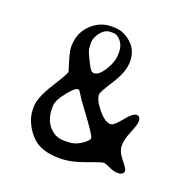

<svg xmlns="http://www.w3.org/2000/svg" viewBox="-118 -761 876 883"><g transform="rotate(20 320.0 -320.0)"><path d="M218.3 -530.8Q218.3 -530.8 219.2 -516.6Q219.2 -500.5 254.4 -436Q265.1 -416 276.9 -416H278.8Q302.2 -416 328.1 -457.5Q354 -499 354 -538.1V-550.3Q354 -577.1 337.2 -598.9Q320.3 -620.6 296.4 -620.6H286.1Q258.8 -620.6 238.3 -594.2Q217.8 -567.9 217.8 -542.5V-533.7ZM252 -77.6H271Q309.1 -77.6 338.9 -98.4Q368.7 -119.1 368.7 -129.9V-132.3Q368.7 -145 281.2 -261.7Q262.7 -286.1 252.4 -304Q242.2 -321.8 237.8 -321.8H235.8Q217.3 -321.8 175.8 -264.6Q152.8 -232.9 152.8 -207V-200.2Q152.8 -143.6 182.4 -110.6Q211.9 -77.6 252 -77.6ZM263.2 5.9Q176.3 5.9 131.8 -35.2Q105.5 -59.6 88.4 -95.2Q71.3 -130.9 71.3 -164.1V-176.3Q71.3 -220.2 119.1 -296.6Q167 -373 167 -381.3Q167 -382.3 152.8 -427.7Q138.7 -473.1 138.7 -496.1Q138.7 -562 181.9 -604Q225.1 -646 281.7 -646H293.9Q348.1 -646 389.2 -601.1Q416.5 -570.8 416.5 -521.5Q416.5 -472.2 375.2 -408Q334 -343.8 334 -332.5Q334 -304.7 368.4 -263.2Q402.8 -221.7 429.2 -221.7Q446.3 -221.7 478.3 -262.5Q510.3 -303.2 529.3 -303.2Q548.3 -303.2 548.3 -277.3Q548.3 -261.7 530.5 -219.2Q512.7 -176.8 512.7 -147.5Q512.7 -118.2 539.8 -85.4Q566.9 -52.7 566.9 -43Q566.9 -22 535.6 -22Q518.6 -22 494.9 -33.2Q471.2 -44.4 461.7 -44.4Q452.1 -44.4 385.3 -19.3Q318.4 5.9 263.2 5.9Z"/></g></svg>

Font: Averia Sans Libre Light
Style: Regular
Weight: 300
Version: Version 1.002